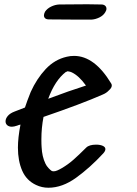

<svg xmlns="http://www.w3.org/2000/svg" viewBox="-20 -912 640 900"><path d="M206 -449Q304 -486 383 -511Q350 -557 316 -573Q309 -576 302.5 -577Q296 -578 295 -578Q296 -577 293.5 -576Q291 -575 289 -575Q238 -536 206 -449ZM327 -650Q423 -650 501 -521Q504 -517 504 -511Q504 -500 490 -488Q479 -476 462 -469Q362 -425 184 -364Q174 -313 174 -259Q174 -234 175 -223Q177 -178 193 -145Q198 -134 207.5 -124Q217 -114 222 -111Q225 -109 232 -109Q239 -109 248.5 -113Q258 -117 270 -124Q299 -141 324 -163Q349 -185 384 -220Q398 -234 431 -234Q449 -234 461.5 -228.5Q474 -223 474 -213Q474 -204 464 -193Q402 -126 337 -79Q272 -32 207 -32Q176 -32 149 -45Q104 -66 84 -112Q64 -158 64 -220Q64 -266 76 -328L68 -326L60 -323Q45 -318 36 -318Q22 -318 14 -325Q6 -332 6 -343Q6 -356 16.5 -368.5Q27 -381 48 -389L97 -408Q106 -436 124 -481Q152 -543 194 -588Q236 -633 293 -646Q309 -650 327 -650ZM186 -840Q186 -847 191 -857Q201 -872 219.5 -881Q238 -890 257 -891L389 -892Q433 -892 455 -891Q466 -891 472.5 -885.5Q479 -880 479 -871Q479 -863 473 -854Q464 -839 445.5 -830Q427 -821 408 -820H350Q257 -820 210 -821Q198 -821 192 -826Q186 -831 186 -840Z"/></svg>

Font: Sedgwick Ave
Style: Regular
Weight: 400
Designer: Kevin Burke, Pedro Vergani
Foundry: Google, Inc.
Version: Version 1.000